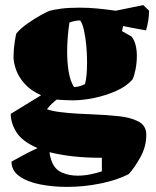

<svg xmlns="http://www.w3.org/2000/svg" viewBox="-20 -512 610 752"><path d="M243 220Q186 220 136 210Q86 200 55.5 178Q25 156 25 121Q48 108 73.5 94.5Q99 81 127 68Q67 42 44.5 6Q22 -30 22 -66L141 -139Q99 -158 75.5 -185Q52 -212 42.5 -240Q33 -268 33 -288Q33 -318 37.5 -347Q42 -376 44 -381Q62 -402 90 -421.5Q118 -441 143 -454.5Q168 -468 175 -470Q190 -474 219 -478Q248 -482 293 -482Q327 -482 363 -478.5Q399 -475 433 -470L541 -492L564 -470Q564 -454 561 -433.5Q558 -413 552 -393Q522 -398 500 -402.5Q478 -407 462 -410L458 -390L495 -369Q506 -356 511 -336Q516 -316 516 -294Q516 -265 510.5 -238.5Q505 -212 499 -201Q476 -174 435.5 -156Q395 -138 349.5 -128.5Q304 -119 265 -119Q250 -119 230 -120Q210 -121 202 -122Q194 -116 181.5 -104Q169 -92 164 -84Q184 -77 215.5 -73Q247 -69 282 -67Q317 -65 345 -64Q397 -62 444.5 -57Q492 -52 522.5 -36Q553 -20 553 16Q553 62 530 103.5Q507 145 484 170Q440 193 374.5 206.5Q309 220 243 220ZM270 -171Q282 -171 294 -175Q306 -179 313 -183Q321 -212 321 -268Q321 -300 318 -333Q315 -366 309 -393Q303 -420 294 -432Q284 -432 272 -429.5Q260 -427 252 -424Q248 -399 245.5 -369Q243 -339 243 -308Q243 -268 249 -231Q255 -194 270 -171ZM284 176Q309 176 333.5 171Q358 166 379 159V106Q314 106 263 100Q212 94 174 84Q176 103 183 121Q195 152 223 164Q251 176 284 176Z"/></svg>

Font: Labrada Black
Style: Regular
Weight: 900
Designer: Mercedes Jáuregui
Foundry: Omnibus-Type Team
Version: Version 1.000; ttfautohint (v1.8.4.7-5d5b)